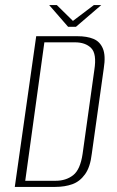

<svg xmlns="http://www.w3.org/2000/svg" viewBox="-20 -733 460 753"><path d="M38 0 122 -591H284Q321 -591 346.5 -580.5Q372 -570 383.5 -542.5Q395 -515 387 -465L340 -130Q334 -78 313.5 -49.5Q293 -21 263.5 -10.5Q234 0 197 0ZM79 -24H198Q239 -24 267 -46Q295 -68 304 -130L350 -459Q360 -522 337.5 -544.5Q315 -567 274 -567H154ZM247 -628 173 -713H203L266 -651L348 -713H377L278 -628Z"/></svg>

Font: Alumni Sans ExtraLight
Style: Italic
Weight: 250
Italic angle: -8°
Version: Version 1.016